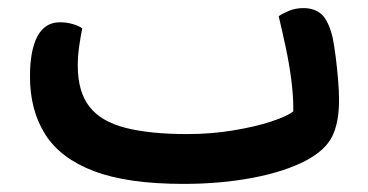

<svg xmlns="http://www.w3.org/2000/svg" viewBox="-20 -438 909 474"><path d="M433 16Q295 16 212 -15.5Q129 -47 91.5 -106.5Q54 -166 54 -249Q54 -314 72.5 -348.5Q91 -383 128 -383Q145 -383 160 -378.5Q175 -374 183 -368Q179 -348 175.5 -324Q172 -300 172 -276Q172 -212 200.5 -175Q229 -138 289.5 -122.5Q350 -107 442 -107Q501 -107 555.5 -116Q610 -125 649.5 -138Q689 -151 704 -163Q704 -168 704 -174Q704 -203 699 -242Q694 -281 685 -323Q676 -365 668 -398Q678 -405 694 -411.5Q710 -418 729 -418Q757 -418 774 -402.5Q791 -387 801 -346Q805 -327 808.5 -299.5Q812 -272 814.5 -243Q817 -214 817 -191Q817 -135 800 -101Q783 -67 736 -42Q683 -14 603.5 1Q524 16 433 16Z"/></svg>

Font: Baloo Bhaijaan 2 SemiBold
Style: Regular
Weight: 600
Designer: Sanskriti Dholi, Noopur Datye and Ek Type
Foundry: Ek Type
Version: Version 1.700